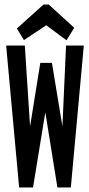

<svg xmlns="http://www.w3.org/2000/svg" viewBox="-20 -823 390 843"><path d="M64 0 7 -623H89L112 -268L157 -547H208L254 -268L270 -623H348L291 0H232L179 -330L125 0ZM85 -647 54 -698 171 -803H194L306 -701L272 -646L183 -712Z"/></svg>

Font: Inconsolata ExtraCondensed ExtraBold
Style: Regular
Weight: 800
Width: 2
Monospace: yes
Designer: Raph Levien, Cyreal, Brenton Simpson
Foundry: Raph Levien, Cyreal, Google
Version: Version 3.001; ttfautohint (v1.8.2.53-6de2)